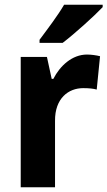

<svg xmlns="http://www.w3.org/2000/svg" viewBox="-20 -786 451 806"><path d="M411 -756V-766H249C223 -721 178 -662 146 -619V-606H243C293 -644 376 -719 411 -756ZM345 -557C283 -557 232 -510 204 -455H197L177 -547H67V0H211V-278C210 -374 268 -416 329 -416C354 -416 372 -414 386 -410L400 -550C384 -554 363 -557 345 -557Z"/></svg>

Font: Noto Sans Georgian SemiCondensed Bold
Style: Regular
Weight: 700
Width: 4
Designer: Monotype Design Team, Akaki Razmadze
Foundry: Google LLC
Version: Version 2.005